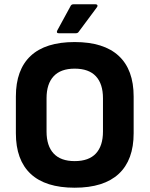

<svg xmlns="http://www.w3.org/2000/svg" viewBox="-20 -863 697 895"><path d="M328 12Q192 12 123 -52.5Q54 -117 54 -242V-413Q54 -538 123 -602.5Q192 -667 328 -667Q464 -667 533.5 -602.5Q603 -538 603 -413V-242Q603 -117 533.5 -52.5Q464 12 328 12ZM328 -112Q394 -112 427 -147.5Q460 -183 460 -250V-405Q460 -472 427 -507.5Q394 -543 328 -543Q263 -543 230 -507.5Q197 -472 197 -405V-250Q197 -183 230 -147.5Q263 -112 328 -112ZM254 -708Q241 -708 247 -721L308 -833Q312 -843 322 -843H426Q432 -843 434 -838.5Q436 -834 431 -828L347 -715Q343 -708 333 -708Z"/></svg>

Font: Sofia Sans ExtraBold
Style: Regular
Weight: 800
Designer: Botio Nikoltchev, Ani Petrova
Foundry: lettersoup
Version: Version 4.101; ttfautohint (v1.8.4.7-5d5b)